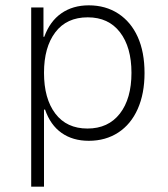

<svg xmlns="http://www.w3.org/2000/svg" viewBox="-20 -520 630 720"><path d="M97 180V-492H143V-382H146Q167 -440 210 -470Q253 -500 313 -500Q376 -500 423.5 -469Q471 -438 496.5 -381.5Q522 -325 522 -246Q522 -169 496.5 -111.5Q471 -54 423.5 -23Q376 8 313 8Q253 8 211 -21.5Q169 -51 149 -109H145V180ZM308 -38Q386 -38 429.5 -94Q473 -150 473 -247Q473 -343 430 -399Q387 -455 309 -455Q230 -455 187.5 -399Q145 -343 145 -247Q145 -150 187.5 -94Q230 -38 308 -38Z"/></svg>

Font: Nunito Sans 7pt SemiCondensed ExtraLight
Style: Regular
Weight: 250
Width: 4
Designer: Vernon Adams
Foundry: Vernon Adams
Version: Version 3.101;gftools[0.9.27]